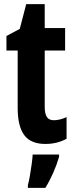

<svg xmlns="http://www.w3.org/2000/svg" viewBox="-20 -682 357 923"><path d="M239 -104Q267 -104 300 -119V-15Q255 10 198 10Q128 10 96.5 -32.5Q65 -75 65 -163V-439H11V-509L75 -543L106 -662H195V-547H293V-439H195V-168Q195 -136 205 -120Q215 -104 239 -104ZM264 72Q253 110 235.5 149.5Q218 189 198 221H114V208Q119 191 123.5 164Q128 137 132 109Q136 81 137 61H264Z"/></svg>

Font: Noto Sans Myanmar ExtraCondensed
Style: Bold
Weight: 700
Width: 2
Designer: Monotype Design Team
Foundry: Monotype Imaging Inc.
Version: Version 2.107; ttfautohint (v1.8.4.7-5d5b)